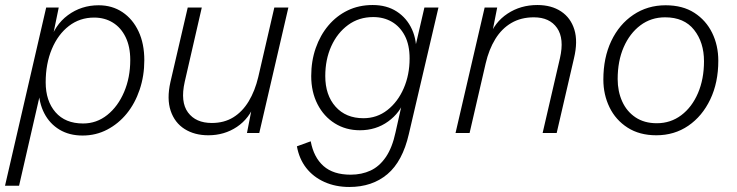

<svg xmlns="http://www.w3.org/2000/svg" viewBox="-40 -530 2935 765"><path d="M-20 210 144 -500H194L166 -364L157 -359Q177 -430 230.5 -469.5Q284 -509 353 -509Q407 -509 448 -481.5Q489 -454 512 -405Q535 -356 535 -290Q535 -228 516.5 -173Q498 -118 465 -77.5Q432 -37 387 -13.5Q342 10 289 10Q236 10 197 -13.5Q158 -37 136.5 -78.5Q115 -120 114 -174L128 -191L36 210ZM291 -38Q345 -38 387.5 -72Q430 -106 454.5 -163.5Q479 -221 479 -291Q479 -344 460.5 -382Q442 -420 409.5 -440Q377 -460 335 -460Q278 -460 234.5 -426.5Q191 -393 166.5 -334.5Q142 -276 142 -202Q142 -128 181 -83Q220 -38 291 -38Z M790 9Q735 9 695.5 -16Q656 -41 640 -88.5Q624 -136 639 -203L708 -500H764L696 -204Q678 -124 709 -82Q740 -40 804 -40Q853 -40 889.5 -62.5Q926 -85 951 -126.5Q976 -168 989 -223L1053 -500H1109L993 0H944L968 -123L976 -119Q954 -58 904 -24.5Q854 9 790 9Z M1352 215Q1297 215 1252.5 195Q1208 175 1180 139Q1152 103 1143 53L1198 33Q1210 97 1249 131.5Q1288 166 1357 166Q1401 166 1436.5 149.5Q1472 133 1497.5 95.5Q1523 58 1536 -3L1566 -137L1573 -135Q1555 -81 1506.5 -46Q1458 -11 1394 -11Q1338 -11 1294 -38.5Q1250 -66 1225 -115Q1200 -164 1200 -227Q1200 -287 1218 -338.5Q1236 -390 1268.5 -428.5Q1301 -467 1345.5 -488.5Q1390 -510 1445 -510Q1501 -510 1541 -484Q1581 -458 1601.5 -413Q1622 -368 1618 -310H1607L1651 -500H1707L1589 4Q1564 113 1503.5 164Q1443 215 1352 215ZM1408 -59Q1462 -59 1503.5 -91.5Q1545 -124 1568.5 -178Q1592 -232 1592 -297Q1592 -351 1573 -387.5Q1554 -424 1521.5 -443Q1489 -462 1447 -462Q1390 -462 1347 -430.5Q1304 -399 1280 -346Q1256 -293 1256 -227Q1256 -151 1297 -105Q1338 -59 1408 -59Z M1775 0 1891 -500H1941L1917 -378L1909 -381Q1930 -441 1982 -475.5Q2034 -510 2101 -510Q2157 -510 2195.5 -484.5Q2234 -459 2248.5 -412Q2263 -365 2247 -298L2178 0H2122L2191 -298Q2209 -376 2179.5 -418.5Q2150 -461 2087 -461Q2036 -461 1997.5 -438.5Q1959 -416 1933.5 -374.5Q1908 -333 1895 -277L1831 0Z M2575 9Q2508 9 2460.5 -21.5Q2413 -52 2388.5 -102.5Q2364 -153 2364 -213Q2364 -300 2395.5 -366.5Q2427 -433 2483.5 -471Q2540 -509 2612 -509Q2680 -509 2726.5 -479Q2773 -449 2797.5 -399Q2822 -349 2822 -288Q2822 -201 2790 -134Q2758 -67 2702.5 -29Q2647 9 2575 9ZM2577 -39Q2632 -39 2674.5 -71Q2717 -103 2741 -159Q2765 -215 2765 -286Q2765 -361 2725.5 -411Q2686 -461 2610 -461Q2554 -461 2511.5 -429Q2469 -397 2445 -342Q2421 -287 2421 -215Q2421 -166 2439 -126Q2457 -86 2492 -62.5Q2527 -39 2577 -39Z"/></svg>

Font: Kantumruy Pro Light
Style: Italic
Weight: 300
Italic angle: -13°
Version: Version 1.002